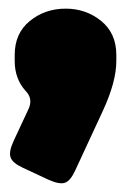

<svg xmlns="http://www.w3.org/2000/svg" viewBox="-20 -238 303 444"><path d="M14 -111Q14 -161 49 -189.5Q84 -218 132 -218Q179 -218 214 -189.5Q249 -161 249 -111V-97Q249 -49 218 18L154 156Q143 180 130.5 184.5Q118 189 93 178L33 150Q9 139 4.5 126Q0 113 11 89L46 14Q57 -10 39 -28Q14 -56 14 -97Z"/></svg>

Font: LT Crewmate
Style: Regular
Weight: 400
Designer: Daniel Lyons
Foundry: LyonsType
Version: Version 1.001;FEAKit 1.0